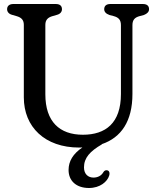

<svg xmlns="http://www.w3.org/2000/svg" viewBox="-20 -720 794 959"><path d="M531.5 -700C511 -700 500.5 -690.5 500.5 -674C500.5 -661.5 508.5 -651.5 527 -645L548 -639.5C572 -633 584 -621 584 -594.5V-250.5C584 -105.5 508 -47 394 -47C277.5 -47 206.5 -112.5 206.5 -249V-596C206.5 -622 221 -633.5 242.5 -639.5L265 -646C281.5 -650.5 289.5 -661.5 289.5 -674C289.5 -690.5 279.5 -700 258 -700H47C27 -700 15.5 -690.5 15.5 -674C15.5 -661.5 23.5 -650.5 40 -646L62.5 -639.5C85 -633 99 -622 99 -596V-233.5C99 -86 204 17 375.5 17C381 17 386.5 17 391.5 16.5C345 48 322.5 85 322.5 129C322.5 183.5 361 219 424.5 219C479.5 219 516.5 187.5 525.5 156.5C530 140.5 523.5 132 515.5 130.5C507.5 129 500.5 132.5 496 140.5C485.5 159 466 167 447 167C420.5 167 399.5 150 399.5 116C399.5 68.5 429.5 35.5 489 1L488.5 0C586 -33 641.5 -115.5 641.5 -250.5V-594.5C641.5 -621 653.5 -633 677.5 -639.5L698.5 -645C715.5 -651.5 724.5 -661.5 724.5 -674C724.5 -690.5 714.5 -700 693 -700Z"/></svg>

Font: dr Title
Style: Regular
Weight: 400
Version: Version 1.000;hotconv 1.0.109;makeotfexe 2.5.65596